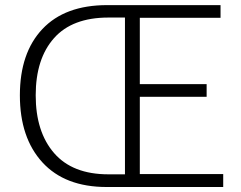

<svg xmlns="http://www.w3.org/2000/svg" viewBox="-20 -749 966 769"><path d="M874 0H407.2Q240.2 0 149.9 -98.6Q59.6 -197.3 59.6 -367.2Q59.6 -537.1 149.9 -632.8Q240.2 -728.5 409.2 -728.5H863.3V-677.7H540V-412.1H807.6V-361.3H540V-51.8H874ZM414.1 -50.8H480.5V-678.7H414.1Q269.5 -678.7 196.3 -596.2Q123 -513.7 123 -367.2Q123 -220.7 196.8 -135.7Q270.5 -50.8 414.1 -50.8Z"/></svg>

Font: Gen Shin Gothic Light
Style: Regular
Weight: 200
Designer: [Source Han Sans]
Ryoko NISHIZUKA  (kana & ideographs); Paul D. Hunt (Latin, Greek & Cyrillic); Wenlong ZHANG  (bopomofo
Version: Version 1.002.20150607